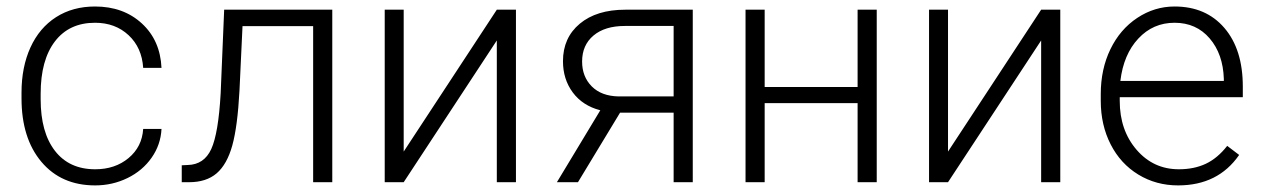

<svg xmlns="http://www.w3.org/2000/svg" viewBox="-20 -558 3864 588"><path d="M271.5 -39.6Q332.5 -39.6 373.8 -74Q415 -108.4 418.5 -163.1H474.6Q472.2 -114.7 444.3 -75Q416.5 -35.2 370.4 -12.7Q324.2 9.8 271.5 9.8Q167.5 9.8 106.7 -62.5Q45.9 -134.8 45.9 -256.8V-274.4Q45.9 -352.5 73.2 -412.6Q100.6 -472.7 151.6 -505.4Q202.6 -538.1 271 -538.1Q357.9 -538.1 414.3 -486.3Q470.7 -434.6 474.6 -350.1H418.5Q414.6 -412.1 373.8 -450.2Q333 -488.3 271 -488.3Q191.9 -488.3 148.2 -431.2Q104.5 -374 104.5 -271V-253.9Q104.5 -152.8 148.2 -96.2Q191.9 -39.6 271.5 -39.6Z M997.6 -528.3V0H939V-478H722.7L713.4 -280.3Q707.5 -170.4 691.4 -112.5Q675.3 -54.7 643.6 -27.3Q611.8 0 559.1 0H536.6V-51.8L554.7 -52.7Q605 -53.7 627 -101.6Q648.9 -149.4 655.8 -272.5L666.5 -528.3Z M1501.5 -528.3H1560.1V0H1501.5V-434.1L1216.3 0H1158.2V-528.3H1216.3V-93.8Z M2101.6 -528.3V0H2043V-212.9H1878.9L1750 0H1685.5L1818.4 -220.2Q1764.2 -234.4 1734.1 -274.9Q1704.1 -315.4 1704.1 -370.6Q1704.1 -442.4 1755.6 -485.4Q1807.1 -528.3 1895 -528.3ZM1762.7 -369.6Q1762.7 -323.2 1792.2 -293.5Q1821.8 -263.7 1874.5 -262.7H2043V-478.5H1893.6Q1832.5 -478.5 1797.6 -449.2Q1762.7 -419.9 1762.7 -369.6Z M2665 0H2606.4V-242.2H2321.8V0H2263.2V-528.3H2321.8V-291.5H2606.4V-528.3H2665Z M3168.5 -528.3H3227.1V0H3168.5V-434.1L2883.3 0H2825.2V-528.3H2883.3V-93.8Z M3587.9 9.8Q3520.5 9.8 3466.1 -23.4Q3411.6 -56.6 3381.3 -116Q3351.1 -175.3 3351.1 -249V-270Q3351.1 -346.2 3380.6 -407.2Q3410.2 -468.3 3462.9 -503.2Q3515.6 -538.1 3577.1 -538.1Q3673.3 -538.1 3729.7 -472.4Q3786.1 -406.7 3786.1 -293V-260.3H3409.2V-249Q3409.2 -159.2 3460.7 -99.4Q3512.2 -39.6 3590.3 -39.6Q3637.2 -39.6 3673.1 -56.6Q3709 -73.7 3738.3 -111.3L3774.9 -83.5Q3710.4 9.8 3587.9 9.8ZM3577.1 -488.3Q3511.2 -488.3 3466.1 -439.9Q3420.9 -391.6 3411.1 -310.1H3728V-316.4Q3725.6 -392.6 3684.6 -440.4Q3643.6 -488.3 3577.1 -488.3Z"/></svg>

Font: Roboto-Light
Style: Regular
Weight: 300
Designer: Google
Version: Version 2.137; 2017